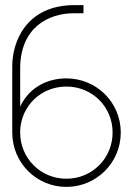

<svg xmlns="http://www.w3.org/2000/svg" viewBox="-20 -720 521 752"><path d="M28 -201C28 -83 122 12 240 12C358 12 453 -83 453 -201C453 -319 358 -413 240 -413C173 -413 98 -384 59 -303V-451C59 -614 172 -668 268 -668H307V-700H272C83 -700 28 -557 28 -461ZM59 -208C63 -306 141 -381 240 -381C341 -381 421 -302 421 -201C421 -100 341 -20 240 -20C139 -20 59 -100 59 -201Z"/></svg>

Font: Advent Pro
Style: ExtraLight
Weight: 250
Designer: Andreas Kalpakidis
Foundry: Andreas Kalpakidis
Version: Version 2.002 2007